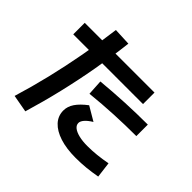

<svg xmlns="http://www.w3.org/2000/svg" viewBox="-191 -1063 1382 1382"><g transform="rotate(45 500.0 -371.5)"><path d="M85 42Q126 -92 159.5 -231Q193 -370 219.5 -514.5Q246 -659 265 -809L398 -803Q381 -658 355 -511Q329 -364 294.5 -219Q260 -74 218 66ZM710 47Q617 47 549 25Q481 3 444 -37Q407 -77 407 -132Q407 -173 432.5 -211Q458 -249 512 -290L619 -227Q583 -205 565 -184Q547 -163 547 -145Q547 -123 567 -107Q587 -91 624 -82Q661 -73 710 -73Q757 -73 805 -78Q853 -83 906 -93L921 27Q865 37 815 42Q765 47 710 47ZM70 -570V-687H780V-570ZM448 -468Q566 -479 680.5 -484.5Q795 -490 909 -490V-373Q797 -373 684 -367.5Q571 -362 455 -350Z"/></g></svg>

Font: M PLUS 1 Code
Style: Bold
Weight: 700
Designer: Coji Morishita
Foundry: UNDERFOREST DESIGN
Version: Version 1.002